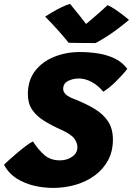

<svg xmlns="http://www.w3.org/2000/svg" viewBox="-34 -936 668 965"><path d="M232.5 8.5Q186.5 8.5 139 -2.2Q91.5 -13 51 -38.2Q10.5 -63.5 -14 -107.5Q-9.5 -113 8.5 -129.2Q26.5 -145.5 50 -165.5Q73.5 -185.5 95.8 -202.2Q118 -219 131.5 -225Q157.5 -185 188.5 -157.5Q219.5 -130 267 -130Q303 -130 329 -148.5Q355 -167 355 -196Q355 -218.5 339 -240Q323 -261.5 273 -284Q225 -305.5 187 -329.2Q149 -353 127.5 -384.8Q106 -416.5 106 -462.5Q106 -532 142 -579Q178 -626 237.8 -650.2Q297.5 -674.5 367.5 -674.5Q412 -674.5 457 -667.8Q502 -661 541 -642.8Q580 -624.5 606 -590Q580.5 -557.5 546.2 -524.2Q512 -491 485 -475Q460 -506 427.2 -523.8Q394.5 -541.5 362 -541.5Q332.5 -541.5 308 -529Q283.5 -516.5 283.5 -489Q283.5 -459 337 -439Q395 -416.5 439.5 -390Q484 -363.5 508.8 -326.5Q533.5 -289.5 533.5 -234.5Q533.5 -175.5 509 -130.2Q484.5 -85 442.2 -54Q400 -23 345.8 -7.2Q291.5 8.5 232.5 8.5ZM506.5 -910Q524.5 -903 548.2 -886.5Q572 -870 591.2 -855Q610.5 -840 614.5 -836Q550.5 -783 507 -755.5Q463.5 -728 446.5 -719.5Q434.5 -719.5 409 -719.8Q383.5 -720 356 -720.2Q328.5 -720.5 311 -721Q283 -756 254.2 -787.8Q225.5 -819.5 193 -852.5Q206 -861 227.8 -874Q249.5 -887 273.8 -899Q298 -911 318 -916.5Q344 -885.5 366.2 -857.2Q388.5 -829 398.5 -815.5Q408 -823.5 426.5 -839Q445 -854.5 466.5 -873.5Q488 -892.5 506.5 -910Z"/></svg>

Font: Grandstander ExtraBold
Style: Italic
Weight: 800
Italic angle: -15°
Designer: Tyler Finck
Foundry: Etcetera Type Co
Version: Version 1.200; ttfautohint (v1.8.3)